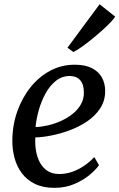

<svg xmlns="http://www.w3.org/2000/svg" viewBox="-20 -872 561 902"><path d="M445 -96Q431.5 -76 401.8 -51Q372 -26 329.8 -7.8Q287.5 10.5 235.5 10.5Q181.5 10.5 143.2 -8.5Q105 -27.5 81.5 -59.8Q58 -92 47.8 -131.8Q37.5 -171.5 38 -212.5Q38.5 -284.5 61.2 -348.8Q84 -413 123.5 -462.2Q163 -511.5 216 -539.8Q269 -568 331 -568Q380 -568 411.5 -552Q443 -536 458.5 -508.2Q474 -480.5 474 -446Q474.5 -399.5 451.2 -363.8Q428 -328 390 -302.2Q352 -276.5 307.5 -260Q263 -243.5 220.2 -235.2Q177.5 -227 146 -226.5Q144 -195 149 -164.5Q154 -134 167.2 -109Q180.5 -84 203 -69.2Q225.5 -54.5 258 -54.5Q288.5 -54.5 317.5 -64.2Q346.5 -74 373.2 -91.8Q400 -109.5 423 -134ZM308 -515Q271 -515 242.5 -492.2Q214 -469.5 194 -433Q174 -396.5 162.2 -354.8Q150.5 -313 147 -275Q175 -276 206.2 -283.2Q237.5 -290.5 267.5 -304.2Q297.5 -318 321.8 -337.5Q346 -357 360.2 -382Q374.5 -407 374 -437.5Q374 -476.5 356.2 -495.8Q338.5 -515 308 -515ZM297 -648 448 -852 521 -794Q515.5 -784 499.2 -767Q483 -750 460.5 -729.8Q438 -709.5 413 -689.2Q388 -669 365 -652.5Q342 -636 324.5 -627.5Z"/></svg>

Font: Merriweather 20pt
Style: Italic
Weight: 400
Italic angle: -7.8°
Version: Version 2.101